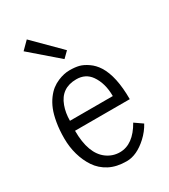

<svg xmlns="http://www.w3.org/2000/svg" viewBox="-187 -845 827 940"><g transform="rotate(-30 226.0 -375.5)"><path d="M77.6 -713.4 120.1 -755.9 264.2 -611.8 231.9 -580.1ZM159.2 -505.9Q193.8 -520.5 225.1 -520.5Q256.3 -520.5 278.3 -514.9Q300.3 -509.3 325.4 -491.9Q350.6 -474.6 368.7 -446.3Q410.6 -379.9 410.6 -250.5H101.1Q101.1 -120.1 167 -72.8Q199.7 -49.3 239.7 -49.3Q314.9 -49.3 367.7 -142.6L412.1 -111.8Q393.1 -76.7 362.3 -48.3Q303.7 5.4 246.6 5.4Q189.5 5.4 149.4 -15.6Q109.4 -36.6 85.4 -72.3Q61.5 -107.9 49.1 -151.9Q36.6 -195.8 36.6 -244.1Q36.6 -292.5 43.5 -332.3Q50.3 -372.1 61.5 -399.9Q72.8 -427.7 88.9 -449.5Q105 -471.2 122.1 -484.4Q139.2 -497.6 159.2 -505.9ZM104 -305.2H346.2Q346.2 -377.9 312.5 -425.8Q284.2 -465.8 231.9 -465.8Q146.5 -465.8 117.7 -386.7Q104 -349.6 104 -305.2Z"/></g></svg>

Font: News Cycle
Style: Regular
Weight: 500
Version: Version 0.5.2